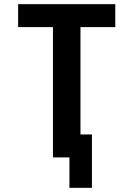

<svg xmlns="http://www.w3.org/2000/svg" viewBox="-20 -755 640 921"><path d="M313 146V0H234V-625H67V-735H533V-625H366V-110H421V146Z"/></svg>

Font: Iosevka Custom XBdEx
Style: Regular
Weight: 800
Width: 7
Monospace: yes
Designer: Belleve Invis
Foundry: Belleve Invis
Version: Version 11.2.4; ttfautohint (v1.8.4)